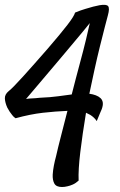

<svg xmlns="http://www.w3.org/2000/svg" viewBox="-20 -748 492 788"><path d="M210 -106.4Q217.8 -141.6 230.5 -190.4Q243.2 -239.3 256.8 -293Q208 -291 156.2 -285.2Q104.5 -279.3 43.9 -262.7Q36.1 -267.6 30.3 -275.4Q24.4 -283.2 19.5 -290Q14.6 -297.9 9.8 -306.6Q1 -326.2 0 -343.3Q-1 -360.4 15.6 -374Q24.4 -380.9 39.6 -396.5Q54.7 -412.1 75.2 -434.6Q95.7 -457 120.6 -485.4Q145.5 -513.7 173.8 -545.9Q229.5 -610.4 256.8 -646Q284.2 -681.6 288.1 -696.3Q311.5 -706.1 330.1 -711.4Q348.6 -716.8 362.3 -720.7L388.7 -726.6Q417 -731.4 423.8 -722.7Q430.7 -713.9 422.9 -685.5Q418.9 -671.9 410.2 -637.2Q401.4 -602.5 390.1 -557.6Q378.9 -512.7 367.7 -461.4Q356.4 -410.2 346.7 -363.3Q361.3 -361.3 373 -356.9Q384.8 -352.5 392.6 -345.2Q400.4 -337.9 401.9 -326.7Q403.3 -315.4 397.5 -299.8Q395.5 -293.9 391.6 -286.1Q385.7 -272.5 377 -251Q372.1 -258.8 365.2 -265.1Q358.4 -271.5 350.6 -276.4Q341.8 -281.2 333 -285.2Q318.4 -197.3 309.6 -124Q300.8 -50.8 302.7 -6.8Q291 3.9 278.8 9.3Q266.6 14.6 256.8 16.6Q245.1 19.5 234.4 19.5Q210.9 19.5 203.1 5.4Q195.3 -8.8 196.3 -31.2Q197.3 -48.8 201.2 -68.8Q205.1 -88.9 210 -106.4ZM142.6 -346.7Q188.5 -348.6 219.2 -353Q250 -357.4 274.4 -360.4Q283.2 -394.5 291.5 -426.8Q299.8 -459 307.6 -487.3Q323.2 -544.9 333 -585.9Q342.8 -627 348.6 -653.3Q336.9 -638.7 320.8 -619.1Q304.7 -599.6 286.1 -577.6Q267.6 -555.7 248.5 -532.7Q229.5 -509.8 211.9 -489.3Q178.7 -449.2 144.5 -409.7Q110.4 -370.1 86.9 -341.8Q97.7 -343.8 111.8 -344.2Q126 -344.7 142.6 -346.7Z"/></svg>

Font: Satisfy
Style: Regular
Weight: 400
Designer: Font Diner, Inc
Foundry: Font Diner, Inc
Version: Version 1.000